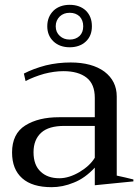

<svg xmlns="http://www.w3.org/2000/svg" viewBox="-20 -766 578 796"><path d="M202 -594C219 -578 242 -570 269 -570C296 -570 319 -578 336 -594C353 -610 361 -631 361 -657C361 -684 353 -705 336 -722C319 -738 296 -746 269 -746C242 -746 219 -738 202 -722C185 -705 176 -684 176 -657C176 -631 185 -610 202 -594ZM310 -617C299 -607 286 -602 269 -602C252 -602 239 -607 228 -617C217 -627 211 -640 211 -657C211 -674 217 -687 228 -698C239 -708 252 -713 269 -713C286 -713 299 -708 310 -698C320 -687 325 -674 325 -657C325 -640 320 -627 310 -617ZM72 -27C100 -2 141 10 194 10C224 10 255 4 286 -9C317 -21 346 -42 373 -71C373 -71 373 2 373 2C373 2 533 -14 533 -14C533 -14 533 -22 533 -22C510 -28 487 -33 464 -38C464 -38 464 -366 464 -366C464 -409 447 -443 413 -469C379 -494 332 -507 273 -507C238 -507 203 -503 170 -495C136 -486 106 -475 79 -461C79 -461 86 -430 86 -430C109 -442 135 -452 163 -460C190 -467 217 -471 243 -471C284 -471 316 -462 339 -444C362 -426 373 -398 373 -360C373 -360 373 -280 373 -280C373 -280 225 -280 225 -280C168 -280 122 -269 85 -246C48 -223 30 -185 30 -134C30 -87 44 -52 72 -27ZM310 -53C281 -36 253 -27 226 -27C194 -27 168 -36 149 -54C129 -72 119 -99 119 -135C119 -170 130 -197 151 -216C172 -235 204 -244 247 -244C247 -244 373 -244 373 -244C373 -244 373 -112 373 -112C359 -89 338 -70 310 -53Z"/></svg>

Font: BUSH 25 TRIRONG 0515 A
Style: Regular
Weight: 400
Designer: Katatrad Team
Foundry: CadsonDemak